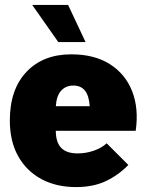

<svg xmlns="http://www.w3.org/2000/svg" viewBox="-20 -741 590 781"><path d="M289 20Q209 20 148.5 -12.5Q88 -45 54 -105.5Q20 -166 20 -251Q20 -377 87.5 -448.5Q155 -520 270 -520Q364 -520 427 -480Q490 -440 517.5 -370Q545 -300 532 -209H207Q207 -163 228.5 -140Q250 -117 296 -117Q330 -117 361.5 -128Q393 -139 414 -158L502 -70Q461 -28 410 -4Q359 20 289 20ZM207 -309H345Q342 -352 325.5 -372.5Q309 -393 278 -393Q248 -393 229 -372.5Q210 -352 207 -309ZM111 -721H257L328 -570H217Z"/></svg>

Font: Moderustic ExtraBold
Style: Regular
Weight: 800
Designer: Tural Alisoy
Foundry: TAFT Foundry
Version: Version 2.120